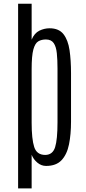

<svg xmlns="http://www.w3.org/2000/svg" viewBox="-20 -891 467 1040"><path d="M78.1 129.4V-870.6H151.4V-676.3Q166.5 -711.9 193.4 -724.9Q220.2 -737.8 248.5 -737.8Q298.8 -737.8 323.7 -706.1Q348.6 -674.3 356.7 -619.4Q364.7 -564.5 364.7 -494.6V-231.9Q364.7 -163.6 353.8 -109.1Q342.8 -54.7 313.5 -23.4Q284.2 7.8 229.5 7.8Q203.6 7.8 182.4 -10Q161.1 -27.8 151.4 -52.7V129.4ZM225.1 -51.8Q265.6 -52.2 278.6 -94Q291.5 -135.7 291.5 -228.5V-518.6Q291.5 -566.9 287.8 -602.5Q284.2 -638.2 270.8 -657.7Q257.3 -677.2 228.5 -677.2Q204.6 -677.2 187.3 -667Q169.9 -656.7 160.6 -622.6Q151.4 -588.4 151.4 -517.1V-226.1Q151.4 -137.7 165.3 -94.7Q179.2 -51.8 225.1 -51.8Z"/></svg>

Font: Antonio Thin
Style: Regular
Weight: 250
Designer: Vernon Adams
Foundry: Vernon Adams
Version: Version 1.002